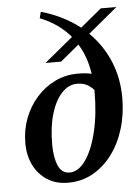

<svg xmlns="http://www.w3.org/2000/svg" viewBox="-54 -791 616 844"><g transform="rotate(-5 254.0 -369.5)"><path d="M213 10Q159 10 120.5 -15Q82 -40 61 -82.5Q40 -125 40 -180Q40 -238 59.5 -289Q79 -340 114 -379.5Q149 -419 195.5 -441.5Q242 -464 296 -464Q315 -464 330 -462.5Q345 -461 357 -458Q346 -534 310 -591L228 -523H159L285 -627Q233 -689 151 -721L158 -749Q256 -721 329 -664L422 -741H491L362 -634Q420 -577 451 -502.5Q482 -428 482 -341Q482 -269 462.5 -205Q443 -141 407 -93Q371 -45 322 -17.5Q273 10 213 10ZM157 -164Q157 -107 172.5 -70.5Q188 -34 223 -34Q262 -34 294 -79.5Q326 -125 344.5 -203.5Q363 -282 363 -379Q363 -383 363 -386Q349 -402 331.5 -411Q314 -420 289 -420Q252 -420 222 -388.5Q192 -357 174.5 -299.5Q157 -242 157 -164Z"/></g></svg>

Font: Spectral SemiBold
Style: Italic
Weight: 600
Italic angle: -10°
Designer: Jean-Baptiste Levee
Foundry: Production Type
Version: Version 2.001